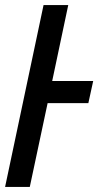

<svg xmlns="http://www.w3.org/2000/svg" viewBox="-64 -734 386 754"><path d="M-44 0 107 -714H204L141 -416H302L283 -329H123L53 0Z"/></svg>

Font: Noto Sans Condensed Medium
Style: Italic
Weight: 500
Width: 3
Italic angle: -12°
Designer: Monotype Design Team
Foundry: Monotype Imaging Inc.
Version: Version 2.013; ttfautohint (v1.8.4.7-5d5b)